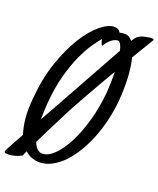

<svg xmlns="http://www.w3.org/2000/svg" viewBox="-198 -863 968 1176"><g transform="rotate(20 286.5 -275.0)"><path d="M546.9 -754.9Q578.1 -761.7 588.9 -759.8Q599.6 -757.8 597.7 -752.9Q591.8 -743.2 568.4 -704.1Q544.9 -665 510.7 -608.4Q524.4 -555.7 528.3 -484.9Q532.2 -414.1 525.4 -328.1Q519.5 -266.6 505.4 -204.6Q491.2 -142.6 468.8 -85Q446.3 -27.3 416.5 22.9Q386.7 73.2 351.6 110.4Q316.4 147.5 275.9 168.9Q235.4 190.4 191.4 190.4Q178.7 190.4 153.3 183.6Q127.9 176.8 100.6 153.3L85.9 185.5Q69.3 195.3 54.2 200.2Q39.1 205.1 28.3 207Q14.6 210 3.9 210Q-21.5 210 -24.4 203.6Q-27.3 197.3 -17.6 180.7Q-15.6 175.8 1.5 144.5Q18.6 113.3 44.9 66.4Q31.2 25.4 24.9 -30.8Q18.6 -86.9 26.4 -167Q37.1 -297.9 73.7 -404.8Q110.4 -511.7 157.7 -587.9Q205.1 -664.1 255.9 -705.6Q306.6 -747.1 345.7 -747.1Q362.3 -747.1 371.6 -740.7Q380.9 -734.4 386.7 -724.6Q394.5 -726.6 402.8 -727.5Q411.1 -728.5 421.9 -728.5Q449.2 -728.5 470.7 -701.2Q477.5 -711.9 483.4 -720.2Q489.3 -728.5 497.6 -735.4Q505.9 -742.2 517.1 -746.6Q528.3 -751 546.9 -754.9ZM120.1 -173.8Q118.2 -141.6 116.7 -113.3Q115.2 -85 115.2 -60.5Q141.6 -105.5 170.9 -159.2Q196.3 -204.1 228.5 -263.2Q260.7 -322.3 296.9 -386.7L426.8 -621.1Q420.9 -646.5 412.6 -661.1Q404.3 -675.8 392.6 -675.8Q379.9 -674.8 367.2 -668Q356.4 -662.1 342.3 -648.9Q328.1 -635.7 314.5 -612.3Q309.6 -616.2 305.7 -626Q303.7 -629.9 302.7 -634.8Q300.8 -640.6 299.8 -652.3Q281.2 -630.9 253.9 -591.3Q226.6 -551.8 199.7 -493.2Q172.9 -434.6 150.9 -355Q128.9 -275.4 120.1 -173.8ZM438.5 -355.5Q440.4 -381.8 441.4 -417Q442.4 -452.1 441.4 -489.3Q414.1 -442.4 385.7 -393.6Q357.4 -344.7 330.6 -296.9Q303.7 -249 279.3 -204.6Q254.9 -160.2 236.3 -122.1Q203.1 -57.6 178.2 -7.8Q153.3 42 135.7 79.1Q147.5 109.4 162.6 121.6Q177.7 133.8 194.3 133.8Q232.4 133.8 272 94.7Q311.5 55.7 345.7 -11.2Q379.9 -78.1 404.8 -167Q429.7 -255.9 438.5 -355.5Z"/></g></svg>

Font: Satisfy
Style: Regular
Weight: 400
Designer: Font Diner, Inc
Foundry: Font Diner, Inc
Version: Version 1.001